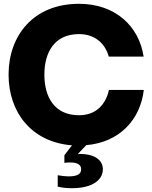

<svg xmlns="http://www.w3.org/2000/svg" viewBox="-20 -752 800 1008"><path d="M358 236C472 236 520 188 520 137C520 85 472 56 399 56H389L433 10C608 -5 717 -124 735 -280H552C535 -203 484 -147 395 -147C264 -147 213 -245 213 -360C213 -475 264 -573 395 -573C478 -573 532 -524 551 -455H734C710 -614 586 -732 395 -732C155 -732 25 -565 25 -360C25 -166 142 -6 358 11L318 63V103C328 101 338 101 348 101C389 101 406 114 406 137C406 160 389 174 340 174C326 174 305 172 283 168V228C308 234 333 236 358 236Z"/></svg>

Font: Aspekta 800
Style: Regular
Weight: 800
Designer: Ivo Dolenc
Version: Version 2.000